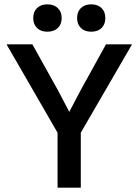

<svg xmlns="http://www.w3.org/2000/svg" viewBox="-20 -864 637 884"><path d="M150.5 -827Q168 -844 198 -844Q228 -844 246 -827Q264 -810 264 -781Q264 -752 246 -735Q228 -718 198 -718Q168 -718 150.5 -735Q133 -752 133 -781Q133 -810 150.5 -827ZM352.5 -827Q370 -844 400 -844Q430 -844 447.5 -827Q465 -810 465 -781Q465 -752 447.5 -735Q430 -718 400 -718Q370 -718 352.5 -735Q335 -752 335 -781Q335 -810 352.5 -827ZM588 -660 352 -253V0H245V-253L10 -660H129L247 -448L299 -349L351 -448L468 -660Z"/></svg>

Font: Elaine Sans Medium
Style: Regular
Weight: 500
Designer: Wei Huang
Foundry: Wei Huang
Version: Version 2.001;PS 002.001;hotconv 1.0.88;makeotf.lib2.5.64775